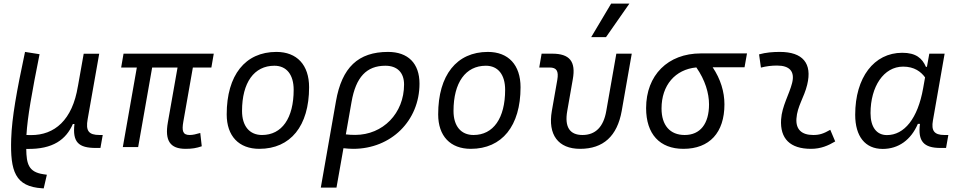

<svg xmlns="http://www.w3.org/2000/svg" viewBox="-20 -815 5313 1064"><path d="M222.2 229 239.7 153.3 219.7 150.4C138.7 138.2 126.5 93.8 125.5 10.3H129.9C273.9 12.7 346.2 -42 383.8 -127.9H392.6C380.9 -26.9 415 4.9 511.7 4.9H536.6L549.3 -66.9H531.7C471.2 -66.9 454.1 -89.8 465.8 -154.8L529.8 -517.1H443.8L411.6 -335.9V-336.9C381.3 -149.4 282.2 -65.9 152.3 -66.4L126.5 -66.9C132.3 -166.5 156.7 -301.8 199.2 -514.6L118.7 -527.3C72.3 -308.6 45.9 -165 42 -44.9C36.6 132.8 63 219.2 214.4 228.5Z M1008.3 9.8C1044.9 9.8 1067.4 5.9 1098.1 -4.4L1089.8 -78.1C1066.4 -71.3 1048.8 -66.9 1031.2 -66.9C992.7 -66.9 986.8 -89.4 996.1 -141.6L1048.8 -440.9H1151.4L1164.6 -517.6H664.6L651.4 -440.9H738.3L660.6 0H745.6L823.2 -440.9H963.9L910.2 -136.7C892.1 -34.7 923.3 9.8 1008.3 9.8Z M1417 9.8C1590.3 9.8 1692.9 -117.2 1692.9 -331.5C1692.9 -455.1 1625.5 -527.3 1511.7 -527.3C1338.9 -527.3 1236.3 -398.4 1236.3 -181.2C1236.3 -61 1303.7 9.8 1417 9.8ZM1432.1 -66.9C1362.8 -66.9 1321.3 -116.2 1321.3 -200.2C1321.3 -357.4 1388.2 -450.7 1500.5 -450.7C1568.4 -450.7 1607.4 -400.9 1607.4 -317.4C1607.4 -159.7 1542 -66.9 1432.1 -66.9Z M2130.4 -527.3C1965.3 -527.3 1874.5 -441.4 1841.8 -253.9L1757.8 224.6H1844.7L1883.3 6.3C1901.4 8.3 1918.9 9.8 1937.5 9.8C2147 9.8 2304.7 -145.5 2304.7 -351.6C2304.7 -463.9 2241.2 -527.3 2130.4 -527.3ZM1896.5 -70.3 1928.2 -250.5C1952.1 -387.7 2011.2 -450.7 2115.7 -450.7C2181.6 -450.7 2219.2 -412.6 2219.2 -346.7C2219.2 -187.5 2102.5 -67.4 1948.2 -67.4C1929.2 -67.4 1911.6 -68.4 1896.5 -70.3Z M2588.9 9.8C2762.2 9.8 2864.7 -117.2 2864.7 -331.5C2864.7 -455.1 2797.4 -527.3 2683.6 -527.3C2510.7 -527.3 2408.2 -398.4 2408.2 -181.2C2408.2 -61 2475.6 9.8 2588.9 9.8ZM2604 -66.9C2534.7 -66.9 2493.2 -116.2 2493.2 -200.2C2493.2 -357.4 2560.1 -450.7 2672.4 -450.7C2740.2 -450.7 2779.3 -400.9 2779.3 -317.4C2779.3 -159.7 2713.9 -66.9 2604 -66.9Z M3194.8 9.8C3323.2 9.8 3400.4 -60.5 3425.3 -200.2L3481 -517.6H3395.5L3339.8 -200.2C3324.7 -111.8 3279.8 -66.9 3208 -66.9C3136.7 -66.9 3107.9 -111.8 3123.5 -200.2L3154.3 -376C3171.9 -474.1 3137.2 -517.6 3040 -517.6H2981.4L2968.3 -440.9H3025.9C3064.5 -440.9 3076.7 -421.4 3068.4 -372.6L3038.1 -200.2C3015.1 -68.4 3073.2 9.8 3194.8 9.8ZM3256.3 -609.4H3338.4L3467.8 -794.9H3366.7Z M3767.1 9.8C3912.1 9.8 3994.6 -80.1 3994.6 -236.8C3994.6 -305.7 3973.6 -376.5 3929.2 -442.4H4106L4119.6 -519H3863.8C3681.2 -519 3560.5 -398.4 3560.5 -215.8C3560.5 -72.3 3635.7 9.8 3767.1 9.8ZM3838.9 -441.4C3887.7 -371.6 3909.2 -298.3 3909.2 -236.8C3909.2 -128.9 3860.4 -66.9 3774.4 -66.9C3692.9 -66.9 3646 -120.6 3646 -213.9C3646 -342.8 3721.7 -430.2 3838.9 -441.4Z M4581.1 -95.7C4544.4 -74.7 4522 -66.9 4486.8 -66.9C4421.9 -66.9 4389.6 -98.1 4393.6 -157.7C4397.9 -225.6 4436.5 -275.4 4453.1 -345.2C4482.4 -464.4 4428.2 -527.3 4301.8 -527.3C4263.2 -527.3 4224.6 -524.4 4186.5 -513.7L4196.8 -440.4C4226.6 -448.2 4256.3 -451.7 4286.1 -451.7C4356.4 -451.7 4385.7 -418.5 4369.6 -355C4354.5 -293.9 4313 -226.1 4308.6 -153.3C4301.8 -46.4 4358.9 9.8 4474.1 9.8C4529.3 9.8 4569.8 -8.3 4608.4 -31.2Z M5116.7 -444.3H5111.3C5090.3 -492.2 5056.2 -522.5 4980 -522.5C4823.2 -522.5 4719.2 -385.3 4719.2 -179.2C4719.2 -59.1 4774.4 10.3 4871.6 10.3C4959 10.3 5028.3 -39.6 5066.4 -128.4H5078.1C5065.9 -32.7 5098.1 4.9 5191.9 4.9H5222.7L5235.4 -66.9H5213.4C5156.7 -66.9 5140.1 -91.3 5149.9 -147L5214.8 -517.6H5129.9ZM4984.9 -445.8C5046.9 -445.8 5083.5 -417.5 5106.4 -386.2L5095.7 -325.7C5065.9 -157.7 4991.2 -66.4 4895 -66.4C4837.9 -66.4 4804.2 -110.4 4804.2 -188C4804.2 -335 4877 -445.8 4984.9 -445.8Z"/></svg>

Font: Cascadia Mono SemiLight
Style: Italic
Weight: 350
Italic angle: -10°
Monospace: yes
Designer: Aaron Bell
Foundry: Saja Typeworks
Version: Version 2404.023